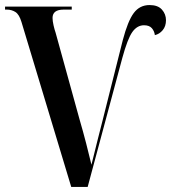

<svg xmlns="http://www.w3.org/2000/svg" viewBox="-20 -740 677 760"><path d="M65 -653Q56 -683 41 -692.5Q26 -702 7 -702H0V-714H264V-702H232Q188 -702 188 -669Q188 -657 192 -639.5Q196 -622 200 -611L295 -267Q309 -219 321 -172.5Q333 -126 342 -88Q357 -149 366.5 -186.5Q376 -224 386 -263L466 -581Q486 -657 509.5 -688.5Q533 -720 572 -720Q605 -720 621 -702Q637 -684 637 -660Q637 -636 624 -620.5Q611 -605 593 -601Q591 -617 581 -628.5Q571 -640 550 -640Q523 -640 504 -613.5Q485 -587 464 -510L327 0H262Z"/></svg>

Font: Noto Serif Display Condensed SemiBold
Style: Regular
Weight: 600
Width: 3
Designer: Monotype Design Team
Foundry: Monotype Imaging Inc.
Version: Version 2.009